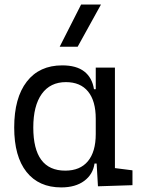

<svg xmlns="http://www.w3.org/2000/svg" viewBox="-20 -815 626 845"><path d="M249.5 9.8Q150.9 9.8 96.7 -58.3Q42.5 -126.5 42.5 -253.9Q42.5 -384.3 97.9 -455.8Q153.3 -527.3 253.9 -527.3Q316.4 -527.3 351.1 -500.2Q385.7 -473.1 393.6 -422.4H401.4V-517.6H485.8V-75.2L563 -65.4V0L411.1 4.9L405.3 -95.2H396Q389.2 -47.4 350.6 -18.8Q312 9.8 249.5 9.8ZM401.4 -225.1V-292.5Q401.4 -370.6 367.7 -412.1Q334 -453.6 270 -453.6Q201.2 -453.6 163.8 -401.6Q126.5 -349.6 126.5 -253.9Q126.5 -64 267.1 -64Q332.5 -64 366.9 -105.5Q401.4 -147 401.4 -225.1ZM242.7 -609.4 336.9 -794.9H424.3L321.8 -609.4Z"/></svg>

Font: Cascadia Mono SemiLight
Style: Regular
Weight: 350
Monospace: yes
Designer: Aaron Bell
Foundry: Saja Typeworks
Version: Version 2404.023; ttfautohint (v1.8.4)